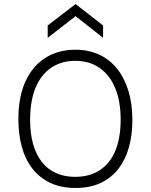

<svg xmlns="http://www.w3.org/2000/svg" viewBox="-20 -918 747 950"><path d="M354 12Q282 12 229 -13Q176 -38 140.5 -83.5Q105 -129 88 -191Q71 -253 71 -328Q71 -441 107 -517.5Q143 -594 206.5 -633Q270 -672 352 -672Q417 -672 469 -648.5Q521 -625 558 -579.5Q595 -534 615 -469.5Q635 -405 635 -324Q635 -251 618 -189.5Q601 -128 566 -83Q531 -38 478.5 -13Q426 12 354 12ZM352 -43Q424 -43 474.5 -76.5Q525 -110 551 -173Q577 -236 577 -326Q577 -417 550 -482Q523 -547 472.5 -582Q422 -617 352 -617Q284 -617 233.5 -583Q183 -549 156 -484Q129 -419 129 -325Q129 -257 144 -204.5Q159 -152 187.5 -116Q216 -80 257.5 -61.5Q299 -43 352 -43ZM216 -731V-792L354 -898L490 -792V-731L354 -838Z"/></svg>

Font: Bricolage Grotesque 96pt ExtraBold ExtraLight
Style: Regular
Weight: 250
Version: Version 1.001;gftools[0.9.33.dev8+g029e19f]